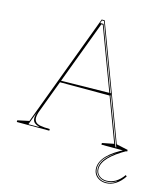

<svg xmlns="http://www.w3.org/2000/svg" viewBox="-131 -811 986 1124"><g transform="rotate(15 362.0 -248.5)"><path d="M20 0V-10L90 -25L345 -708H363L619 -25L689 -10V0H533V-10L604 -24L359 -680H350L134 -103Q128 -89 125 -76Q122 -63 122 -54Q122 -38 131 -28Q140 -18 161 -14Q182 -10 217 -10V0ZM195 -290V-300L511 -305V-290ZM616 -7H621L360 -703H348L342 -686H362ZM89 -5H157Q135 -12 124 -21.5Q113 -31 113 -50Q113 -61 116 -73.5Q119 -86 126 -103ZM689 -4Q621 34 587 69.5Q553 105 553 140Q553 165 570.5 180.5Q588 196 615 196Q644 196 669.5 181Q695 166 717 135L724 142Q702 175 674 193Q646 211 615 211Q593 211 575.5 202Q558 193 548 177Q538 161 538 140Q538 100 574 62.5Q610 25 682 -10ZM615 206Q635 206 653 198.5Q671 191 679 182Q663 192 648 196.5Q633 201 615 201Q586 201 567 183.5Q548 166 548 140Q548 110 567.5 83.5Q587 57 633 23Q584 55 563.5 81.5Q543 108 543 140Q543 159 552.5 174Q562 189 578 197.5Q594 206 615 206Z"/></g></svg>

Font: Kalnia Glaze Thin
Style: Regular
Weight: 100
Designer: Frida Medrano
Foundry: Frida Medrano
Version: Version 1.110